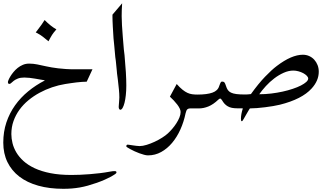

<svg xmlns="http://www.w3.org/2000/svg" viewBox="-20 -713 2039 1172"><path d="M252.4 -590.8Q290 -552.7 324.2 -533.7Q314.9 -522.9 308.8 -515.4Q302.7 -507.8 297.9 -500.2Q293 -492.7 288.1 -483.6Q283.2 -474.6 275.9 -460.9Q259.3 -475.1 242.2 -488.3Q225.1 -501.5 205.1 -511.7L198.2 -515.1Q220.7 -544.4 233.2 -561.8Q245.6 -579.1 252.4 -590.8ZM509.3 -214.4Q496.1 -214.4 480 -213.1Q463.9 -211.9 446.8 -210Q429.7 -208 412.1 -205.3Q394.5 -202.6 378.4 -200.2Q338.4 -193.8 298.1 -180.2Q257.8 -166.5 221.4 -146.7Q185.1 -127 153.6 -101.1Q122.1 -75.2 98.9 -43.2Q75.7 -11.2 62.5 25.9Q49.3 63 49.3 105.5Q49.3 132.3 56.4 161.1Q63.5 189.9 79.8 217.5Q96.2 245.1 123.5 270Q150.9 294.9 191.7 314Q232.4 333 287.8 344Q343.3 355 415.5 355Q440.4 355 469.5 353.8Q498.5 352.5 529.1 350.1Q559.6 347.7 590.1 344Q620.6 340.3 648.9 335Q660.2 332.5 667.7 332Q675.3 331.5 679.7 331.5Q687.5 331.5 689.2 334Q690.9 336.4 690.9 340.8Q690.9 343.8 682.4 350.1Q673.8 356.4 658.2 365Q642.6 373.5 620.6 383.3Q598.6 393.1 571.3 402.8Q541.5 413.1 516.1 420.2Q490.7 427.2 466.8 431.4Q442.9 435.5 418.7 437.5Q394.5 439.5 366.2 439.5Q281.2 439.5 213.4 420.4Q145.5 401.4 98.1 365Q50.8 328.6 25.4 276.4Q0 224.1 0 157.7Q0 91.3 19 34.4Q38.1 -22.5 72 -70.1Q106 -117.7 152.1 -155.5Q198.2 -193.4 252.4 -221.2V-223.1Q241.7 -224.6 226.6 -227.3Q211.4 -230 194.6 -232.9Q177.7 -235.8 160.6 -237.8Q143.6 -239.7 128.4 -239.7Q104.5 -239.7 89.4 -233.6Q74.2 -227.5 64.5 -220.2Q54.7 -212.9 48.8 -206.8Q43 -200.7 37.1 -200.7Q28.3 -200.7 28.3 -212.4Q28.3 -215.8 32.2 -225.3Q36.1 -234.9 43.7 -247.3Q51.3 -259.8 62.5 -273.4Q73.7 -287.1 88.1 -298.6Q102.5 -310.1 119.9 -317.4Q137.2 -324.7 157.7 -324.7Q183.1 -324.7 207 -319.8Q231 -314.9 261.7 -308.1Q277.8 -304.7 295.9 -301.5Q314 -298.3 335.2 -295.9Q356.4 -293.5 381.6 -291.7Q406.7 -290 436.5 -290H544.4Z M666.5 -623.5 725.6 -692.9Q722.7 -654.8 722.7 -614.7Q723.1 -589.8 724.6 -558.8Q726.1 -527.8 729.5 -489.7L735.8 -412.6L740.2 -376Q745.6 -318.4 748.3 -272.5Q751 -226.6 751 -191.4Q751 -159.2 748 -132.1Q745.1 -105 740 -85.2Q734.9 -65.4 728.3 -54.2Q721.7 -43 714.4 -43Q710.4 -43 707.5 -47.9Q704.6 -52.7 704.6 -60.1Q704.6 -62 705.3 -71Q706.1 -80.1 706.8 -90.3Q707.5 -100.6 708 -109.1Q708.5 -117.7 708.5 -118.7Q708.5 -140.6 705.8 -167.7Q703.1 -194.8 699.2 -228L694.3 -265.1Q693.4 -271 693.1 -280Q692.9 -289.1 690.9 -301.8L687 -341.3Q685.1 -352.5 683.8 -364Q682.6 -375.5 681.6 -388.2L677.2 -436.5Q675.3 -452.1 674.6 -462.6Q673.8 -473.1 672.9 -479.5L668.5 -552.2Q667 -579.6 667 -586.4L666.5 -609.4Z M1058.6 -200.2Q1078.1 -178.2 1094 -165.5Q1109.9 -152.8 1124.3 -146.2Q1138.7 -139.6 1153.3 -137.7Q1168 -135.7 1185.5 -135.7H1190.4Q1197.8 -135.7 1201.4 -122.6Q1205.1 -109.4 1205.1 -93.5Q1205.1 -77.6 1201.4 -64.5Q1197.8 -51.3 1190.4 -51.3H1140.1Q1130.4 -51.3 1123.8 -45.9Q1117.2 -40.5 1112.8 -21.5Q1102.1 30.8 1081.1 77.4Q1060.1 124 1030.5 159.2Q1001 194.3 963.9 214.8Q926.8 235.4 883.3 235.4Q873 235.4 859.4 231.7Q845.7 228 831.1 222.7Q816.4 217.3 802 210.7Q787.6 204.1 776.4 198Q765.1 191.9 758.1 187.3Q751 182.6 751 180.7Q751 169.9 759.8 169.9Q762.7 169.9 771.5 171.4Q780.3 172.9 791 174.3Q801.8 175.8 812.7 177.2Q823.7 178.7 832 178.7Q851.1 178.7 875.5 171.1Q899.9 163.6 924.1 152.3Q948.2 141.1 969.7 127.4Q991.2 113.8 1004.9 101.1Q1018.1 88.9 1031.7 73Q1045.4 57.1 1056.6 39.6Q1067.9 22 1075.2 4.2Q1082.5 -13.7 1082.5 -29.3Q1082.5 -39.1 1076.9 -50.8Q1071.3 -62.5 1062 -74.7Q1052.7 -86.9 1041 -99.4Q1029.3 -111.8 1017.1 -123Z M1462.4 -51.3Q1460.4 -51.3 1458.3 -51.5Q1456.1 -51.8 1452.6 -51.8Q1449.2 -51.8 1443.6 -51.8Q1438 -51.8 1428.7 -51.8Q1409.7 -51.8 1395.5 -54.7Q1381.3 -57.6 1370.4 -64Q1359.4 -70.3 1350.8 -79.6Q1342.3 -88.9 1335 -101.6Q1328.6 -111.3 1324.2 -111.3Q1318.8 -111.3 1312.5 -104.5Q1281.7 -75.2 1252.2 -63.2Q1222.7 -51.3 1195.3 -51.3H1180.7Q1173.3 -51.3 1169.7 -64.5Q1166 -77.6 1166 -93.5Q1166 -109.4 1169.7 -122.6Q1173.3 -135.7 1180.7 -135.7H1185.5Q1243.7 -135.7 1276.6 -147.5Q1309.6 -159.2 1317.9 -187.5Q1321.8 -197.8 1324 -203.4Q1326.2 -209 1328.4 -211.7Q1330.6 -214.4 1332.8 -214.6Q1335 -214.8 1338.4 -214.8Q1346.2 -214.8 1350.3 -209.5Q1354.5 -204.1 1359.4 -188.5Q1363.8 -173.8 1370.6 -163.8Q1377.4 -153.8 1389.9 -147.7Q1402.3 -141.6 1422.6 -138.9Q1442.9 -136.2 1474.6 -136.2Q1482.9 -136.2 1491.9 -136.7Q1501 -137.2 1511.7 -138.7Q1557.1 -202.1 1597.9 -244.6Q1638.7 -287.1 1669.4 -310.1Q1759.8 -378.9 1828.6 -378.9Q1849.6 -378.9 1867.4 -370.8Q1885.3 -362.8 1898.2 -348.6Q1911.1 -334.5 1918.5 -315.7Q1925.8 -296.9 1925.8 -275.4Q1925.8 -220.7 1882.3 -172.9Q1823.2 -107.4 1688 -73.7Q1670.4 -69.3 1646.7 -65.4Q1623 -61.5 1597.9 -58.3Q1572.8 -55.2 1548.3 -53.2Q1523.9 -51.3 1505.4 -51.3Q1503.4 -48.3 1500.7 -44.2Q1498 -40 1494.1 -33.2Q1490.2 -26.4 1483.9 -15.6Q1477.5 -4.9 1468.3 11.7Q1464.4 19 1461.4 22.9Q1458.5 26.9 1455.6 26.9Q1450.7 26.9 1450.7 12.7Q1450.7 -15.6 1462.4 -51.3ZM1562.5 -137.7Q1599.1 -137.7 1635.5 -142.1Q1671.9 -146.5 1705.1 -153.8Q1738.3 -161.1 1766.8 -170.7Q1795.4 -180.2 1816.4 -190.9Q1837.4 -201.7 1849.4 -212.6Q1861.3 -223.6 1861.3 -233.4Q1861.3 -241.7 1852.8 -250.5Q1844.2 -259.3 1831.1 -266.4Q1817.9 -273.4 1801.8 -277.8Q1785.6 -282.2 1771 -282.2Q1741.7 -282.2 1711.7 -268.8Q1681.6 -255.4 1654.1 -234.4Q1626.5 -213.4 1603 -187.7Q1579.6 -162.1 1562.5 -137.7Z"/></svg>

Font: XB Niloofar
Style: Regular
Weight: 400
Designer: Behnam
Foundry: Irmug
Version: Version 7.201 2008